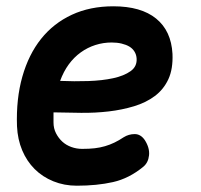

<svg xmlns="http://www.w3.org/2000/svg" viewBox="-20 -580 640 610"><path d="M440 -135Q456 -110 453.5 -86.5Q451 -63 435 -50Q390 -13 339 -1.5Q288 10 224 10Q184 10 149.5 -4Q115 -18 90 -43Q65 -68 50.5 -102.5Q36 -137 34 -179Q31 -266 51 -336.5Q71 -407 110.5 -456.5Q150 -506 208 -533Q266 -560 340 -560Q428 -560 476 -521Q524 -482 528 -409Q530 -361 515 -328.5Q500 -296 472 -275Q444 -254 406 -242.5Q368 -231 325.5 -226Q283 -221 237.5 -221.5Q192 -222 150 -223V-191Q150 -172 158 -156.5Q166 -141 178 -130Q190 -119 206.5 -113Q223 -107 241 -107Q264 -107 281 -109Q298 -111 313.5 -115.5Q329 -120 343.5 -127Q358 -134 373 -144Q389 -154 408 -154Q427 -154 440 -135ZM171 -323Q216 -321 260.5 -322.5Q305 -324 339.5 -331.5Q374 -339 395 -354Q416 -369 414 -395Q413 -407 407 -416.5Q401 -426 391 -432Q381 -438 366.5 -441.5Q352 -445 335 -445Q308 -445 283 -437Q258 -429 236.5 -413.5Q215 -398 198.5 -375.5Q182 -353 171 -323Z"/></svg>

Font: Maple Mono
Style: Bold Italic
Weight: 700
Italic angle: -10°
Monospace: yes
Designer: subframe7536
Version: Version 7.000